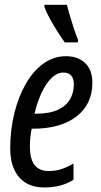

<svg xmlns="http://www.w3.org/2000/svg" viewBox="-20 -786 428 815"><path d="M167 9.8Q122.1 9.8 90.1 -9.5Q58.1 -28.8 40.8 -65.7Q23.4 -102.5 23.4 -155.8Q23.4 -234.4 40.8 -304.9Q58.1 -375.5 89.6 -430.2Q121.1 -484.9 164.3 -516.1Q207.5 -547.4 259.8 -547.4Q311 -547.4 341.6 -518.3Q372.1 -489.3 372.1 -434.1Q372.1 -389.6 355.2 -353.8Q338.4 -317.9 305.9 -292.5Q273.4 -267.1 227.1 -253.4Q180.7 -239.7 121.6 -239.7H114.3Q110.8 -221.7 108.9 -202.9Q106.9 -184.1 106.9 -165.5Q106.9 -110.4 127 -85.2Q147 -60.1 187 -60.1Q214.8 -60.1 238.5 -67.4Q262.2 -74.7 292 -91.8V-22.9Q264.2 -5.4 233.2 2.2Q202.1 9.8 167 9.8ZM126.5 -303.2H129.4Q188.5 -303.2 224.4 -319.3Q260.3 -335.4 276.9 -364Q293.5 -392.6 293.5 -428.7Q293.5 -451.7 282.5 -464.8Q271.5 -478 248.5 -478Q223.1 -478 199.7 -455.8Q176.3 -433.6 157.5 -394.3Q138.7 -355 126.5 -303.2ZM254.9 -606Q241.7 -624 224.4 -651.4Q207 -678.7 191.4 -707.3Q175.8 -735.8 168.5 -756.8V-765.6H263.7Q270 -742.2 277.1 -717.8Q284.2 -693.4 292.5 -668.2Q300.8 -643.1 311.5 -616.2L310.1 -606Z"/></svg>

Font: Open Sans Condensed Medium
Style: Italic
Weight: 500
Width: 3
Italic angle: -12°
Designer: Monotype Design Team
Foundry: Monotype Imaging Inc.
Version: Version 3.000